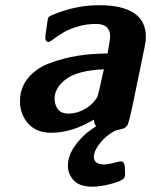

<svg xmlns="http://www.w3.org/2000/svg" viewBox="-20 -495 576 732"><path d="M56.2 -108.9Q56.2 -160.6 87.6 -198.2Q119.1 -235.8 171.1 -254.9Q223.1 -273.9 277.1 -282.5Q331.1 -291 390.1 -291Q399.9 -344.2 399.9 -356Q399.9 -403.8 346.2 -403.8Q309.1 -403.8 274.7 -393.3Q240.2 -382.8 221.2 -370.8Q202.1 -358.9 186 -347.4Q169.9 -335.9 166 -335Q152.8 -335 152.8 -352.1Q152.8 -356.9 153.8 -365Q154.8 -373 157 -385.5Q159.2 -397.9 160.2 -409.2Q162.1 -425.3 165.5 -429.7Q168.9 -434.1 187 -440.9Q271 -475.1 357.9 -475.1Q536.1 -475.1 536.1 -354Q536.1 -345.2 535.2 -337.6Q534.2 -330.1 530.5 -311.5Q526.9 -293 522.9 -274.4Q519 -255.9 509.5 -209.5Q500 -163.1 490.2 -116.2Q472.2 -25.4 464.1 -15.1Q456.1 -4.9 439.5 -2Q422.9 1 416 4.9Q385.3 21 361.6 50.5Q337.9 80.1 337.9 103Q337.9 131.8 376 131.8Q392.1 131.8 414.1 126Q436 120.1 440.9 120.1Q449.7 120.1 453.4 129.6Q457 139.2 457 168.9Q457 173.8 454.1 183.1Q444.3 195.3 403.1 206.1Q361.8 216.8 333 216.8Q283.2 216.8 261 192.4Q238.8 168 238.8 137.2Q238.8 95.2 271 53.7Q303.2 12.2 346.2 -13.2L339.8 -25.9L337.9 -39.1Q255.9 10.7 175.8 11.2Q118.7 11.2 87.4 -23.9Q56.2 -59.1 56.2 -108.9ZM188 -118.2Q188 -97.2 200 -79.6Q211.9 -62 241.2 -62Q274.4 -62 305.2 -80.1Q335.9 -98.1 351.1 -126Q355 -133.8 376 -231Q274.9 -226.1 231.4 -193.1Q188 -160.2 188 -118.2Z"/></svg>

Font: CMU Sans Serif
Style: BoldOblique
Weight: 700
Italic angle: -12°
Version: Version 0.7.0